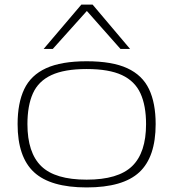

<svg xmlns="http://www.w3.org/2000/svg" viewBox="-20 -810 758 840"><path d="M57 -267Q57 -359 86 -420Q115 -481 181.5 -511.5Q248 -542 359 -542Q471 -542 537 -511.5Q603 -481 632 -420Q661 -359 661 -267Q661 -123 589.5 -56.5Q518 10 359 10Q201 10 129 -56.5Q57 -123 57 -267ZM100 -267Q100 -142 160.5 -83Q221 -24 359 -24Q497 -24 558 -83Q619 -142 619 -267Q619 -348 594.5 -401.5Q570 -455 513.5 -481.5Q457 -508 359 -508Q262 -508 205 -481.5Q148 -455 124 -401.5Q100 -348 100 -267ZM171 -596 336 -790H385L549 -596H507L360 -762L211 -596Z"/></svg>

Font: Georama Extended ExtraLight
Style: Regular
Weight: 200
Width: 7
Designer: Jean-Baptiste Levee
Foundry: Production Type
Version: Version 1.000